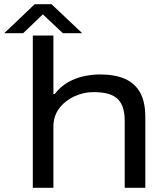

<svg xmlns="http://www.w3.org/2000/svg" viewBox="-79 -893 782 913"><path d="M77 0V-724H175V-446H181Q210 -483 246.5 -503Q283 -523 321.5 -531Q360 -539 396 -539Q467 -539 515 -518Q563 -497 587.5 -452.5Q612 -408 612 -336V0H514V-318Q514 -361 503 -388Q492 -415 472 -429.5Q452 -444 425 -449.5Q398 -455 366 -455Q318 -455 274 -434.5Q230 -414 202.5 -377.5Q175 -341 175 -291V0ZM-59 -735 86 -873H166L312 -735H220L101 -847H148L31 -735Z"/></svg>

Font: Archivo Expanded
Style: Regular
Weight: 400
Width: 7
Designer: Hector Gatti
Foundry: Omnibus-Type
Version: Version 2.001